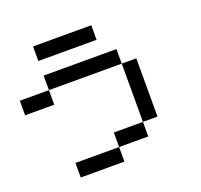

<svg xmlns="http://www.w3.org/2000/svg" viewBox="-149 -1070 1299 1239"><g transform="rotate(-20 500.0 -450.0)"><path d="M800 -200H700V-600H800ZM0 -500V-600H200V-500ZM200 0V-100H500V0ZM200 -600V-700H700V-600ZM200 -800V-900H600V-800ZM500 -100V-200H700V-100Z"/></g></svg>

Font: GalmuriMono9 Regular
Style: Regular
Weight: 400
Designer: Lee Minseo (quiple)
Version: Version 2.399;hotconv 1.1.1;makeotfexe 2.6.0 DEVELOPMENT